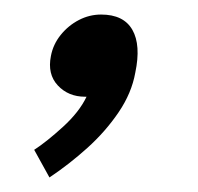

<svg xmlns="http://www.w3.org/2000/svg" viewBox="-20 -132 272 264"><path d="M48 112 27 74Q44 63 66.5 42.5Q89 22 99 1H97Q74 1 59.5 -14.5Q45 -30 50 -55Q53 -71 63.5 -84Q74 -97 88.5 -104.5Q103 -112 119 -112Q150 -112 162 -91Q174 -70 166 -32Q161 -4 143 22.5Q125 49 100 71.5Q75 94 48 112Z"/></svg>

Font: Teachers
Style: Italic
Weight: 400
Italic angle: -11°
Designer: Alfredo Marco Pradil, Chank Diesel
Version: Version 1.001